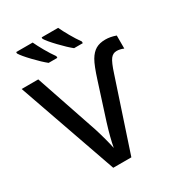

<svg xmlns="http://www.w3.org/2000/svg" viewBox="-214 -1067 1112 1202"><g transform="rotate(-30 341.5 -465.5)"><path d="M632.8 -623Q606.4 -623 588.9 -600.1Q571.3 -577.1 548.8 -506.8L380.9 0H250L0 -713.9H120.1L272.9 -263.2Q301.3 -172.4 314.9 -106Q326.7 -171.9 356.9 -269L438 -522Q467.3 -614.7 488.8 -651.1Q510.3 -687.5 538.3 -703.9Q566.4 -720.2 607.9 -720.2Q643.6 -720.2 683.1 -706.1V-611.8Q657.2 -623 632.8 -623ZM412.1 -771Q378.9 -797.4 331.8 -846.7Q284.7 -896 270 -920.9V-931.2H389.2Q402.8 -901.4 427 -858.9Q451.2 -816.4 475.1 -783.2V-771ZM228 -771Q194.8 -797.4 147.7 -846.7Q100.6 -896 85.9 -920.9V-931.2H205.1Q218.8 -901.4 242.9 -858.9Q267.1 -816.4 291 -783.2V-771Z"/></g></svg>

Font: JBL Sans
Style: Semibold
Weight: 600
Version: Version 1.10